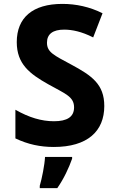

<svg xmlns="http://www.w3.org/2000/svg" viewBox="-20 -744 603 985"><path d="M256 10C429 10 515 -71 515 -200C515 -312 451 -356 345 -413C256 -461 221 -476 221 -525C221 -570 252 -592 309 -592C350 -592 399 -582 458 -552L506 -676C440 -709 370 -724 300 -724C147 -724 66 -653 66 -528C66 -415 133 -365 227 -312C314 -263 360 -249 360 -193C360 -144 324 -122 257 -122C193 -122 129 -141 59 -181V-34C124 -3 187 10 256 10ZM184 209V221H274C308 172 333 118 350 70V61H211C209 102 195 172 184 209Z"/></svg>

Font: Noto Sans Mono SemiCondensed ExtraBold
Style: Regular
Weight: 800
Width: 4
Designer: Monotype Design Team
Foundry: Monotype Imaging Inc.
Version: Version 2.014